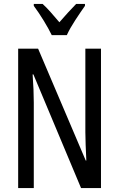

<svg xmlns="http://www.w3.org/2000/svg" viewBox="-20 -963 609 983"><path d="M497 0H395L151 -582H147Q153 -500 153 -438V0H73V-714H175L419 -141H422Q420 -185 418.5 -221.5Q417 -258 417 -286V-714H497ZM245 -783Q229 -816 204 -857Q179 -898 153 -933V-943H198Q217 -926 239.5 -900.5Q262 -875 284 -849Q310 -879 327.5 -898Q345 -917 370 -943H415V-933Q393 -902 365.5 -860Q338 -818 322 -783Z"/></svg>

Font: Noto Sans Kannada ExtraCondensed
Style: Regular
Weight: 400
Width: 2
Designer: Jelle Bosma - Monotype Design Team
Foundry: Monotype Imaging Inc.
Version: Version 2.005; ttfautohint (v1.8.4.7-5d5b)